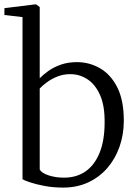

<svg xmlns="http://www.w3.org/2000/svg" viewBox="-26 -839 613 870"><path d="M-6 -771V-802L131.5 -819H138L154 -807V-484.5Q169.5 -500.5 193.2 -517.5Q217 -534.5 249.5 -546Q282 -557.5 322.5 -557.5Q379.5 -557.5 428 -529.2Q476.5 -501 505.8 -442.5Q535 -384 535 -292Q535 -229 515.5 -173.8Q496 -118.5 459.8 -77Q423.5 -35.5 373 -12.2Q322.5 11 260.5 11Q214.5 11 175.2 3.5Q136 -4 109.5 -13Q83 -22 76 -27V-761.5ZM292.5 -503Q260.5 -503 233.5 -492Q206.5 -481 186 -465.8Q165.5 -450.5 154 -438V-71Q162.5 -55 194 -44.5Q225.5 -34 264 -34Q321 -34 361.8 -62.5Q402.5 -91 425 -146Q447.5 -201 448 -279.5Q449.5 -357.5 428 -406.8Q406.5 -456 370.8 -479.5Q335 -503 292.5 -503Z"/></svg>

Font: Merriweather 48pt Light
Style: Regular
Weight: 300
Version: Version 2.100